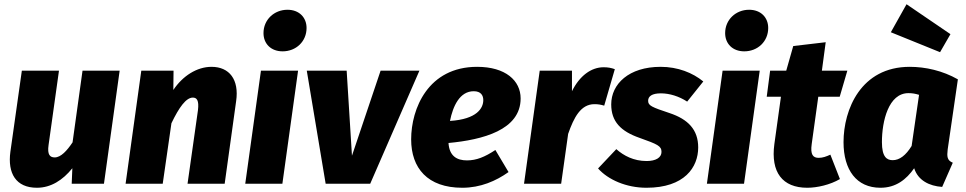

<svg xmlns="http://www.w3.org/2000/svg" viewBox="-20 -866 4551 905"><path d="M154 19C220 19 276 -17 321 -73L318 0H470L544 -533H369L322 -195C296 -156 267 -124 238 -124C216 -124 202 -136 209 -183L258 -533H83L29 -151C15 -49 55 19 154 19Z M977 -551C908 -551 841 -508 797 -442L798 -533H646L572 0H747L788 -285C824 -360 857 -406 889 -406C907 -406 919 -394 913 -346L864 0H1039L1093 -389C1108 -491 1061 -551 977 -551Z M1312 -624C1376 -624 1425 -671 1425 -734C1425 -784 1390 -820 1335 -820C1272 -820 1222 -773 1222 -710C1222 -660 1257 -624 1312 -624ZM1385 -533H1210L1136 0H1311Z M1957 -533H1774L1639 -132L1614 -533H1426L1515 0H1725Z M2434 -402C2434 -486 2363 -551 2229 -551C1998 -551 1918 -354 1918 -209C1918 -74 1995 19 2159 19C2245 19 2318 -13 2377 -55L2315 -159C2265 -126 2226 -110 2181 -110C2134 -110 2098 -130 2094 -192C2255 -207 2434 -253 2434 -402ZM2101 -296C2115 -366 2147 -436 2213 -436C2247 -436 2258 -416 2258 -394C2258 -357 2229 -304 2101 -296Z M2825 -549C2767 -549 2712 -509 2676 -436V-533H2524L2450 0H2625L2658 -235C2685 -312 2717 -375 2782 -375C2799 -375 2811 -373 2828 -368L2878 -540C2861 -546 2846 -549 2825 -549Z M3094 -551C2944 -551 2861 -470 2861 -374C2861 -293 2906 -247 2995 -216C3079 -186 3098 -178 3098 -150C3098 -123 3071 -107 3028 -107C2967 -107 2920 -132 2885 -163L2799 -72C2846 -19 2932 19 3027 19C3207 19 3271 -78 3271 -171C3271 -255 3223 -304 3136 -333C3052 -361 3035 -368 3035 -391C3035 -412 3053 -426 3095 -426C3136 -426 3181 -412 3219 -387L3295 -482C3245 -523 3175 -551 3094 -551Z M3488 -624C3552 -624 3601 -671 3601 -734C3601 -784 3566 -820 3511 -820C3448 -820 3398 -773 3398 -710C3398 -660 3433 -624 3488 -624ZM3561 -533H3386L3312 0H3487Z M3839 -122C3812 -122 3799 -137 3806 -187L3837 -410H3938L3974 -533H3854L3872 -667L3719 -649L3686 -533H3610L3594 -410H3661L3630 -187C3612 -54 3668 19 3785 19C3832 19 3893 5 3939 -22L3894 -137C3874 -128 3858 -122 3839 -122Z M4253 -846 4179 -714 4411 -620 4460 -705ZM4268 -551C4038 -551 3956 -350 3956 -196C3956 -65 4017 19 4130 19C4203 19 4252 -20 4289 -73C4307 -16 4360 11 4421 15L4471 -99C4444 -110 4443 -128 4447 -162L4495 -492C4423 -533 4342 -551 4268 -551ZM4262 -427C4282 -427 4295 -424 4312 -419L4277 -178C4250 -134 4220 -111 4188 -111C4160 -111 4137 -126 4137 -196C4137 -295 4168 -427 4262 -427Z"/></svg>

Font: Fira Sans ExtraBold
Style: Italic
Weight: 800
Italic angle: -8°
Designer: bBox Type GmbH & Carrois Corporate GbR & Edenspiekermann AG
Foundry: bBox Type GmbH & Carrois Corporate GbR & Edenspiekermann AG
Version: Version 4.301;PS 004.301;hotconv 1.0.88;makeotf.lib2.5.64775